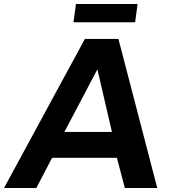

<svg xmlns="http://www.w3.org/2000/svg" viewBox="-72 -946 866 966"><path d="M607.9 -834H297.9L310.1 -925.8H620.1ZM516.1 -151.9H189.9L110.8 0H-51.8L355 -750H523.9L719.2 0H556.2ZM491.2 -282.2 418 -597.2 252 -282.2Z"/></svg>

Font: Oakes Grotesk
Style: Bold Italic
Weight: 700
Designer: Samuel Oakes
Foundry: Samuel Oakes
Version: Version 1.0 | wf-rip DC20170320